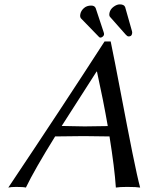

<svg xmlns="http://www.w3.org/2000/svg" viewBox="-20 -846 673 869"><path d="M343.8 -783.2Q346.7 -797.4 359.6 -809.1Q372.6 -820.8 392.6 -820.8Q408.2 -820.8 413.1 -809.1L449.2 -700.2Q451.7 -693.4 450.7 -689Q449.7 -683.6 444.3 -679.7Q439 -675.8 435.1 -675.8Q430.2 -675.8 427.7 -679.2L346.2 -763.2Q340.8 -770.5 343.8 -783.2ZM475.6 -788.1Q479 -804.2 493.9 -815.2Q508.8 -826.2 522 -826.2Q541.5 -826.2 546.4 -814L577.6 -704.1Q579.1 -699.2 577.6 -692.9Q575.2 -680.7 562 -681.2Q556.2 -681.2 549.8 -688.5L478.5 -769Q472.7 -774.9 475.6 -788.1ZM229.5 -228.5Q136.2 -78.1 97.2 2.9Q85.9 0 53.2 0Q30.3 0 17.6 2.9Q265.6 -367.7 453.1 -658.2H481Q498 -576.7 527.3 -422.1Q556.6 -267.6 579.3 -154.5Q602.1 -41.5 614.3 2.9Q597.7 0 555.2 0Q522 0 504.4 2.9Q498.5 -86.4 475.6 -228.5Q404.8 -230 358.9 -230Q301.8 -230 229.5 -228.5ZM467.8 -275.4Q447.8 -390.6 418.9 -522H417Q288.6 -322.3 259.3 -275.9Q271 -275.9 309.1 -274.9Q347.2 -273.9 363.3 -273.9Q405.8 -273.9 467.8 -275.4Z"/></svg>

Font: Linux Biolinum O
Style: Italic
Weight: 400
Italic angle: -12°
Designer: Philipp H. Poll
Foundry: Philipp H. Poll
Version: Version 1.1.3